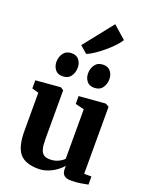

<svg xmlns="http://www.w3.org/2000/svg" viewBox="-196 -1200 1034 1312"><g transform="rotate(20 321.0 -544.0)"><path d="M487.5 10Q452.5 10 436.8 -4.8Q421 -19.5 421 -48V-73.5Q405.5 -53 378.8 -33.8Q352 -14.5 319 -1.8Q286 11 251 11Q155 11 114.2 -37.5Q73.5 -86 73.5 -199V-477.5L25 -491.5V-550.5L204 -565.5H206L227.5 -551.5V-197Q227.5 -152 234.5 -125.8Q241.5 -99.5 258.2 -88Q275 -76.5 304 -76.5Q329 -76.5 348.2 -83.2Q367.5 -90 381.5 -99.2Q395.5 -108.5 404 -117V-477.5L340 -493.5V-550.5L530 -565.5H533.5L557.5 -551.5V-64.5L610.5 -64V-5Q592.5 -1.5 560.5 4.2Q528.5 10 487.5 10ZM188 -640Q153 -640 135.2 -663.8Q117.5 -687.5 117.5 -718Q117.5 -755.5 137.5 -782.5Q157.5 -809.5 197 -809.5H198Q233 -809.5 250.8 -785.8Q268.5 -762 268.5 -731.5Q268.5 -694 248.8 -667Q229 -640 189 -640ZM418 -640Q383 -640 365.2 -663.8Q347.5 -687.5 347.5 -718Q347.5 -755.5 367.5 -782.5Q387.5 -809.5 427 -809.5H427.5Q462.5 -809.5 480.5 -785.8Q498.5 -762 498.5 -731.5Q498.5 -694 478.8 -667Q459 -640 419 -640ZM289.5 -839 238 -884 407.5 -1097.5 500.5 -1015.5Q487.5 -994 462 -967Q436.5 -940 405.2 -914Q374 -888 343.8 -867.8Q313.5 -847.5 291 -839Z"/></g></svg>

Font: Merriweather 24pt ExtraBold
Style: Regular
Weight: 800
Version: Version 2.100